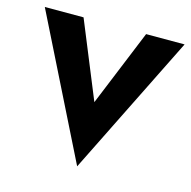

<svg xmlns="http://www.w3.org/2000/svg" viewBox="-84 -541 668 670"><g transform="rotate(15 250.5 -206.0)"><path d="M-2 -460 251 48 503 -460H364L251 -184L138 -460Z"/></g></svg>

Font: Jost-600-Semi-PL
Style: Regular
Weight: 600
Version: Version 3.300; ttfautohint (v0.97) -l 8 -r 50 -G 200 -x 14 -